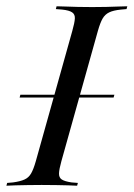

<svg xmlns="http://www.w3.org/2000/svg" viewBox="-43 -591 425 611"><path d="M19.4 -280.6 21.8 -289.5H321L318.5 -280.6ZM89.5 -2.4Q66.1 -2.4 44.8 -2Q23.4 -1.6 6 -1.2Q-11.3 -0.8 -22.6 0L-20.2 -8.9L-1.6 -10.5Q21.8 -13.7 35.1 -19.8Q48.4 -25.8 56 -39.1Q63.7 -52.4 71 -78.2L187.1 -492.7Q194.4 -518.5 195.2 -531.9Q196 -545.2 186.7 -551.6Q177.4 -558.1 154.8 -560.5L134.7 -562.1L137.1 -571Q149.2 -571 166.1 -570.2Q183.1 -569.4 204.8 -569Q226.6 -568.5 250.8 -568.5H249.2H250Q274.2 -568.5 295.2 -569Q316.1 -569.4 333.5 -570.2Q350.8 -571 362.1 -571L359.7 -562.1L341.9 -560.5Q317.7 -558.1 304.4 -551.6Q291.1 -545.2 283.5 -531.9Q275.8 -518.5 268.5 -492.7L152.4 -78.2Q145.2 -52.4 144.8 -39.1Q144.4 -25.8 153.6 -19.8Q162.9 -13.7 184.7 -10.5L204.8 -8.9L202.4 0Q191.1 -0.8 173.8 -1.2Q156.5 -1.6 135.5 -2Q114.5 -2.4 89.5 -2.4H90.3Z"/></svg>

Font: Playfair 144pt SemiCondensed
Style: Italic
Weight: 400
Width: 4
Italic angle: -15.6°
Designer: Claus Eggers Sørensen
Foundry: Claus Eggers Sørensen
Version: Version 2.203